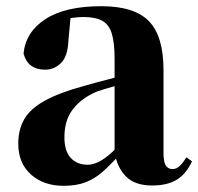

<svg xmlns="http://www.w3.org/2000/svg" viewBox="-20 -583 640 620"><path d="M185 17Q121 17 80 -19.5Q39 -56 39 -119Q39 -165 58.5 -198.5Q78 -232 125 -258Q172 -284 253 -306Q291 -317 342.5 -330Q394 -343 434 -353V-327Q394 -317 354.5 -306Q315 -295 292 -287Q243 -266 215.5 -230.5Q188 -195 188 -140Q188 -95 208.5 -73Q229 -51 263 -51Q276 -51 292.5 -57.5Q309 -64 331.5 -82.5Q354 -101 385 -136L404 -80H363Q335 -49 310.5 -27.5Q286 -6 256.5 5.5Q227 17 185 17ZM471 16Q416 16 387 -13Q358 -42 350 -91V-93V-393Q350 -445 341 -474.5Q332 -504 310 -516Q288 -528 250 -528Q226 -528 200 -523Q174 -518 136 -505L208 -529L201 -453Q199 -401 177 -379.5Q155 -358 126 -358Q70 -358 56 -410Q63 -480 127 -521.5Q191 -563 307 -563Q414 -563 461 -514.5Q508 -466 508 -357V-88Q508 -60 515.5 -48.5Q523 -37 537 -37Q548 -37 558 -45Q568 -53 582 -75L600 -62Q581 -21 550.5 -2.5Q520 16 471 16Z"/></svg>

Font: Noto Serif JP Black
Style: Regular
Weight: 900
Designer: Ryoko NISHIZUKA 西塚涼子 (kana & ideographs); Frank Grießhammer (Latin, Greek & Cyrillic); Wenlong ZHANG 张文龙 (bopomofo); San
Foundry: Adobe
Version: Version 2.003-H1;hotconv 1.1.1;makeotfexe 2.6.0